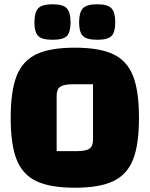

<svg xmlns="http://www.w3.org/2000/svg" viewBox="-20 -863 700 898"><path d="M30 0ZM330 -640Q445 -640 509.5 -609.5Q574 -579 602 -508.5Q630 -438 630 -312Q630 -186 602 -116Q574 -46 509.5 -15.5Q445 15 330 15Q215 15 150.5 -15.5Q86 -46 58 -116Q30 -186 30 -312Q30 -438 58 -508.5Q86 -579 150.5 -609.5Q215 -640 330 -640ZM336 -156Q381 -156 398 -167.5Q415 -179 415 -209V-469H323Q279 -469 262 -457.5Q245 -446 245 -416V-156ZM141 -759Q141 -805 158.5 -824Q176 -843 226 -843Q275 -843 292.5 -824Q310 -805 310 -759Q310 -713 293 -695Q276 -677 226 -677Q176 -677 158.5 -695Q141 -713 141 -759ZM350 -759Q350 -805 367.5 -824Q385 -843 435 -843Q484 -843 501.5 -824Q519 -805 519 -759Q519 -713 502 -695Q485 -677 435 -677Q385 -677 367.5 -695Q350 -713 350 -759Z"/></svg>

Font: Changa Black
Style: Regular
Weight: 900
Designer: Eduardo Rodriguez Tunni
Foundry: Eduardo Rodriguez Tunni
Version: Version 2.001; ttfautohint (v1.5.10-5e6f)